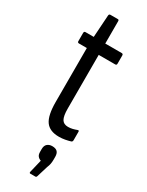

<svg xmlns="http://www.w3.org/2000/svg" viewBox="-221 -650 694 909"><g transform="rotate(30 126.5 -195.5)"><path d="M163 6Q112 6 90 -25Q68 -56 68 -129V-424H25Q17 -424 17 -432V-477Q17 -486 25 -486H70L78 -608Q79 -616 86 -616H127Q133 -616 133 -608V-486H223Q231 -486 231 -477V-432Q231 -424 223 -424H133V-131Q133 -90 143 -73Q153 -56 177 -56Q190 -56 202 -59Q214 -62 224 -66Q232 -69 232 -61V-15Q232 -6 225 -4Q212 0 196 3Q180 6 163 6ZM134 225Q128 225 129 218L146 147Q136 144 129 136Q122 128 122 112V97Q122 78 132.5 69Q143 60 159 60Q178 60 187 69Q196 78 196 97V112Q196 125 194 135.5Q192 146 187 158L168 220Q166 225 162 225Z"/></g></svg>

Font: Sofia Sans Extra Condensed
Style: Regular
Weight: 400
Designer: Botio Nikoltchev, Ani Petrova
Foundry: lettersoup
Version: Version 4.101